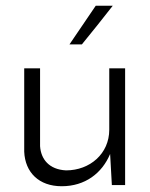

<svg xmlns="http://www.w3.org/2000/svg" viewBox="-20 -637 522 666"><path d="M414 -400H359V-187C359 -104 292 -46 209 -46C150 -49 122 -85 119 -130V-400H64V-111C67 -39 115 9 194 9C275 9 334 -36 362 -103L368 5H414ZM264 -483C300 -527 336 -572 371 -617H312L221 -483Z"/></svg>

Font: Josefin Sans
Style: Regular
Weight: 400
Designer: Santiago Orozco
Foundry: Typemade
Version: 1.000